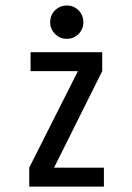

<svg xmlns="http://www.w3.org/2000/svg" viewBox="-20 -694 490 714"><path d="M181.1 -70.6H366.4V0H88.7V-70.6L269.7 -429.4H93.7V-500H360.1V-429.4ZM228.3 -549.6Q202.7 -549.6 184.6 -567.7Q166.6 -585.8 166.6 -611.3Q166.6 -637.6 184.6 -655.5Q202.7 -673.5 228.2 -673.5Q254.4 -673.5 272.2 -655.5Q290 -637.6 290 -611.3Q290 -585.8 272.2 -567.7Q254.3 -549.6 228.3 -549.6Z"/></svg>

Font: League Mono Thin Condensed
Style: Regular
Weight: 100
Width: 1
Designer: Tyler Finck
Foundry: The League of Moveable Type / Tyler Finck
Version: Version 2.300;RELEASE